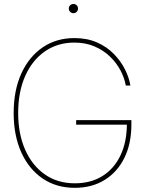

<svg xmlns="http://www.w3.org/2000/svg" viewBox="-20 -925 729 954"><path d="M351.6 8.3Q259.8 8.3 191.4 -38.3Q123 -85 85.4 -168.7Q47.9 -252.4 47.9 -363.3Q47.9 -475.6 85.7 -559.1Q123.5 -642.6 191.4 -689.2Q259.3 -735.8 349.6 -735.8Q413.1 -735.8 462.2 -714.1Q511.2 -692.4 545.9 -656.7Q580.6 -621.1 601.1 -580.1Q621.6 -539.1 627.9 -500H605Q598.6 -537.1 578.9 -574.7Q559.1 -612.3 526.6 -643.8Q494.1 -675.3 449.7 -694.3Q405.3 -713.4 349.6 -713.4Q266.1 -713.4 203.1 -669.7Q140.1 -626 105.2 -547.4Q70.3 -468.8 70.3 -363.3Q70.3 -259.8 105 -181.2Q139.6 -102.5 202.9 -58.3Q266.1 -14.2 351.6 -14.2Q431.2 -14.2 489 -50.3Q546.9 -86.4 578.6 -152.8Q610.4 -219.2 610.4 -310.5L620.1 -305.7H358.4V-328.1H632.8V-306.6Q632.8 -210.9 597.9 -140.4Q563 -69.8 499.8 -30.8Q436.5 8.3 351.6 8.3ZM345.2 -859.4Q335.4 -859.4 328.6 -866.2Q321.8 -873 321.8 -882.8Q321.8 -892.1 328.6 -898.7Q335.4 -905.3 345.2 -905.3Q354.5 -905.3 361.1 -898.7Q367.7 -892.1 367.7 -882.8Q367.7 -873 361.1 -866.2Q354.5 -859.4 345.2 -859.4Z"/></svg>

Font: Inter 28pt Thin
Style: Regular
Weight: 250
Designer: Rasmus Andersson
Foundry: rsms
Version: Version 4.001;git-66647c0bb